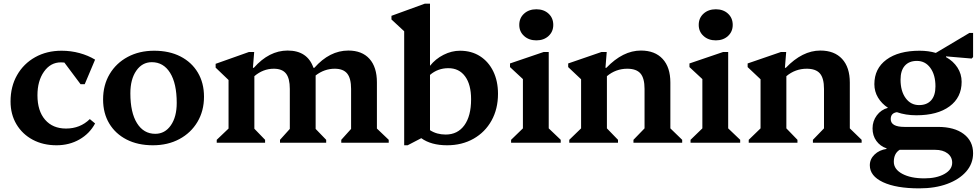

<svg xmlns="http://www.w3.org/2000/svg" viewBox="-20 -785 5387 1056"><path d="M291 14Q217 14 160 -16.5Q103 -47 70.5 -101.5Q38 -156 38 -227Q38 -309 74 -372Q110 -435 173.5 -470.5Q237 -506 319 -506Q370 -506 417.5 -493Q465 -480 503 -457L446 -322H423L334 -441Q325 -442 315 -442Q258 -442 222 -391Q186 -340 186 -261Q186 -175 228 -126.5Q270 -78 343 -78Q421 -78 474 -130L503 -106Q473 -50 417 -18Q361 14 291 14Z M821 14Q738 14 676.5 -17.5Q615 -49 581 -105.5Q547 -162 547 -238Q547 -317 583 -377.5Q619 -438 682.5 -472Q746 -506 828 -506Q911 -506 972.5 -474.5Q1034 -443 1068 -386Q1102 -329 1102 -253Q1102 -175 1066 -114.5Q1030 -54 966.5 -20Q903 14 821 14ZM834 -49Q887 -49 919.5 -95.5Q952 -142 952 -219Q952 -326 915.5 -384.5Q879 -443 815 -443Q762 -443 729.5 -396Q697 -349 697 -272Q697 -166 733.5 -107.5Q770 -49 834 -49Z M1172 0V-16L1237 -78V-345L1166 -413V-434L1349 -499H1378L1371 -412H1376Q1460 -507 1562 -507Q1671 -507 1704 -412H1709Q1793 -507 1896 -507Q1971 -507 2012 -461.5Q2053 -416 2053 -332V-78L2118 -16V0H1857V-16L1911 -76V-296Q1911 -354 1889.5 -380.5Q1868 -407 1821 -407Q1764 -407 1716 -370V-76L1774 -16V0H1520V-16L1574 -76V-296Q1574 -354 1553 -380.5Q1532 -407 1486 -407Q1427 -407 1379 -366V-77L1438 -16V0Z M2203 14V-613L2133 -678V-698L2317 -765H2345V-423Q2375 -461 2419.5 -483.5Q2464 -506 2510 -506Q2573 -506 2620 -476Q2667 -446 2693 -392.5Q2719 -339 2719 -269Q2719 -186 2683.5 -122Q2648 -58 2584.5 -22Q2521 14 2439 14Q2351 14 2297 -25L2222 14ZM2446 -410Q2388 -410 2345 -373V-69Q2382 -45 2431 -45Q2497 -45 2534 -96Q2571 -147 2571 -239Q2571 -320 2538 -365Q2505 -410 2446 -410Z M2791 0V-16L2856 -79V-350L2785 -416V-436L2970 -499H2998V-79L3064 -16V0ZM2930 -563Q2889 -563 2862.5 -587Q2836 -611 2836 -648Q2836 -686 2862.5 -710Q2889 -734 2930 -734Q2971 -734 2997 -710Q3023 -686 3023 -648Q3023 -611 2997 -587Q2971 -563 2930 -563Z M3111 0V-16L3176 -79V-349L3105 -416V-436L3288 -499H3317L3310 -412H3315Q3406 -507 3505 -507Q3582 -507 3624.5 -461Q3667 -415 3667 -331V-79L3732 -16V0H3464V-16L3525 -79V-296Q3525 -355 3502.5 -381Q3480 -407 3430 -407Q3367 -407 3318 -366V-79L3379 -16V0Z M3778 0V-16L3843 -79V-350L3772 -416V-436L3957 -499H3985V-79L4051 -16V0ZM3917 -563Q3876 -563 3849.5 -587Q3823 -611 3823 -648Q3823 -686 3849.5 -710Q3876 -734 3917 -734Q3958 -734 3984 -710Q4010 -686 4010 -648Q4010 -611 3984 -587Q3958 -563 3917 -563Z M4098 0V-16L4163 -79V-349L4092 -416V-436L4275 -499H4304L4297 -412H4302Q4393 -507 4492 -507Q4569 -507 4611.5 -461Q4654 -415 4654 -331V-79L4719 -16V0H4451V-16L4512 -79V-296Q4512 -355 4489.5 -381Q4467 -407 4417 -407Q4354 -407 4305 -366V-79L4366 -16V0Z M5020 -151Q4961 -151 4913 -168Q4879 -163 4879 -130Q4879 -87 4955 -87H5139Q5229 -87 5280.5 -48Q5332 -9 5332 58Q5332 115 5294 158.5Q5256 202 5189.5 226.5Q5123 251 5036 251Q4909 251 4836.5 217Q4764 183 4764 124Q4764 90 4790 65Q4816 40 4856 34V31Q4821 19 4800 -10Q4779 -39 4779 -79Q4779 -119 4802.5 -150.5Q4826 -182 4864 -192Q4829 -215 4809 -248.5Q4789 -282 4789 -322Q4789 -408 4855.5 -457Q4922 -506 5038 -506Q5086 -506 5127 -494L5312 -604H5332V-471L5324 -463L5183 -475V-471Q5223 -449 5246 -413.5Q5269 -378 5269 -335Q5269 -249 5202.5 -200Q5136 -151 5020 -151ZM5035 -207Q5078 -207 5101.5 -233.5Q5125 -260 5125 -310Q5125 -373 5097 -411.5Q5069 -450 5023 -450Q4980 -450 4956.5 -423.5Q4933 -397 4933 -347Q4933 -284 4961 -245.5Q4989 -207 5035 -207ZM4896 105Q4896 146 4942.5 171Q4989 196 5064 196Q5131 196 5174 172Q5217 148 5217 110Q5217 78 5191.5 58.5Q5166 39 5123 39H4928Q4896 59 4896 105Z"/></svg>

Font: Platypi SemiBold
Style: Regular
Weight: 600
Designer: David Sargent
Foundry: Bolt Cutter Type
Version: Version 1.200; ttfautohint (v1.8.4.7-5d5b)